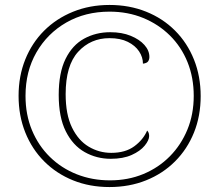

<svg xmlns="http://www.w3.org/2000/svg" viewBox="-20 -745 885 775"><path d="M422 10Q342 10 275 -17Q208 -44 158.5 -93.5Q109 -143 82 -210.5Q55 -278 55 -358Q55 -438 82 -505Q109 -572 158 -621Q207 -670 274.5 -697.5Q342 -725 422 -725Q502 -725 569.5 -698Q637 -671 686.5 -621.5Q736 -572 763 -504.5Q790 -437 790 -357Q790 -277 763 -210Q736 -143 686.5 -93.5Q637 -44 569.5 -17Q502 10 422 10ZM427 -104Q370 -104 322 -131Q274 -158 245.5 -215Q217 -272 217 -362Q217 -451 244.5 -507Q272 -563 319.5 -589Q367 -615 425 -615Q472 -615 507.5 -600.5Q543 -586 563 -563.5Q583 -541 583 -515Q583 -505 578 -497.5Q573 -490 557 -488Q557 -514 541.5 -537.5Q526 -561 496 -576Q466 -591 422 -591Q346 -591 295.5 -536Q245 -481 245 -365Q245 -283 270.5 -230.5Q296 -178 338 -153Q380 -128 429 -128Q486 -128 522 -154.5Q558 -181 574 -218Q579 -213 580.5 -207Q582 -201 582 -196Q582 -179 564 -157Q546 -135 511.5 -119.5Q477 -104 427 -104ZM424 -17Q497 -17 558.5 -42.5Q620 -68 665.5 -114Q711 -160 736.5 -222Q762 -284 762 -358Q762 -432 737 -494Q712 -556 666 -601.5Q620 -647 558 -672.5Q496 -698 422 -698Q324 -698 247.5 -654Q171 -610 127 -533.5Q83 -457 83 -358Q83 -282 109 -219.5Q135 -157 181.5 -111.5Q228 -66 290 -41.5Q352 -17 424 -17Z"/></svg>

Font: Noto Serif Khmer Thin
Style: Regular
Weight: 250
Version: Version 2.003